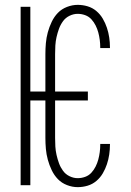

<svg xmlns="http://www.w3.org/2000/svg" viewBox="-20 -763 540 791"><path d="M300 8Q278 8 256 -0.5Q234 -9 218.5 -25Q203 -41 193 -62Q183 -83 177 -105Q171 -127 169 -149.5Q167 -172 167 -195V-349H105V0H65V-735H105V-386H167V-540Q167 -563 169 -585.5Q171 -608 177 -630Q183 -652 193 -673Q203 -694 218.5 -710Q234 -726 256 -734.5Q278 -743 300 -743Q321 -743 341 -737Q361 -731 377 -717.5Q393 -704 403.5 -686Q414 -668 420.5 -648.5Q427 -629 430 -608.5Q433 -588 433 -568V-565H393V-567Q393 -583 391 -598.5Q389 -614 385 -629Q381 -644 374 -658Q367 -672 356.5 -683.5Q346 -695 331 -700.5Q316 -706 300 -706Q283 -706 266.5 -698Q250 -690 239.5 -675.5Q229 -661 223 -644.5Q217 -628 213 -610.5Q209 -593 208 -575.5Q207 -558 207 -540V-386H342V-349H207V-195Q207 -177 208 -159.5Q209 -142 213 -124.5Q217 -107 223 -90.5Q229 -74 239.5 -59.5Q250 -45 266.5 -37Q283 -29 300 -29Q316 -29 331 -34.5Q346 -40 356.5 -51.5Q367 -63 374 -77Q381 -91 385 -106Q389 -121 391 -136.5Q393 -152 393 -168V-170H433V-167Q433 -147 430 -126.5Q427 -106 420.5 -86.5Q414 -67 403.5 -49Q393 -31 377 -17.5Q361 -4 341 2Q321 8 300 8Z"/></svg>

Font: Iosevka Extralight
Style: Regular
Weight: 200
Monospace: yes
Designer: Belleve Invis
Foundry: Belleve Invis
Version: Version 32.0.1; ttfautohint (v1.8.4)